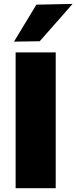

<svg xmlns="http://www.w3.org/2000/svg" viewBox="-20 -988 401 1008"><path d="M62 0V-713H272.5V0ZM53.5 -769.5Q83 -818 112.2 -866.5Q141.5 -915 171 -963.5L361 -967.5Q316.5 -916.5 273 -867.2Q229.5 -818 188.5 -771.5Z"/></svg>

Font: Commissioner ExtraBold
Style: Regular
Weight: 800
Designer: Kostas Bartsokas
Foundry: Kostas Bartsokas
Version: Version 1.000; ttfautohint (v1.8.3)